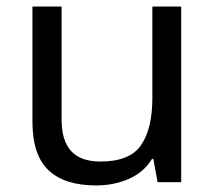

<svg xmlns="http://www.w3.org/2000/svg" viewBox="-20 -556 658 586"><path d="M533 -536V0H461L448 -71H444Q418 -29 372 -9.5Q326 10 274 10Q177 10 128 -36.5Q79 -83 79 -185V-536H168V-191Q168 -127 197 -95Q226 -63 287 -63Q376 -63 410.5 -113Q445 -163 445 -257V-536Z"/></svg>

Font: Noto Sans Ol Chiki
Style: Regular
Weight: 400
Designer: Monotype Design Team, Lewis McGuffie
Foundry: Monotype Imaging Inc.
Version: Version 2.003